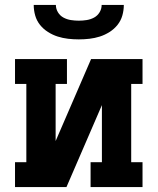

<svg xmlns="http://www.w3.org/2000/svg" viewBox="-20 -760 640 780"><path d="M41 0V-101H87V-419H41V-520H252V-419H206V-187L350 -520H559V-419H513V-101H559V0H348V-101H394V-333L250 0ZM300 -600Q278 -600 256.5 -602.5Q235 -605 214.5 -611.5Q194 -618 175 -630Q156 -642 142.5 -659Q129 -676 123 -697Q117 -718 117 -740H207Q207 -724 215.5 -710Q224 -696 238 -688.5Q252 -681 268 -678.5Q284 -676 300 -676Q316 -676 332 -678.5Q348 -681 362 -688.5Q376 -696 384.5 -710Q393 -724 393 -740H483Q483 -718 477 -697Q471 -676 457.5 -659Q444 -642 425 -630Q406 -618 385.5 -611.5Q365 -605 343.5 -602.5Q322 -600 300 -600Z"/></svg>

Font: Iosevka Etoile
Style: Bold
Weight: 700
Designer: Belleve Invis
Foundry: Belleve Invis
Version: Version 28.1.0; ttfautohint (v1.8.4)